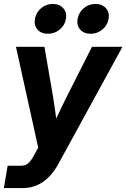

<svg xmlns="http://www.w3.org/2000/svg" viewBox="-33 -754 644 978"><path d="M-13.2 204.1 5.9 90.3H71.3Q96.7 90.3 111.1 77.6Q125.5 64.9 141.1 35.6L161.6 -2L48.3 -515.6H193.4L237.3 -260.7Q241.7 -233.4 245.6 -205.6Q249.5 -177.7 253.4 -149.9Q279.3 -206.1 306.6 -260.7L435.5 -515.6H590.8L265.1 79.6Q197.3 204.1 82 204.1ZM428.7 -582Q394.5 -582 375.5 -603.5Q356.4 -625 362.3 -657.7Q367.7 -690.4 393.6 -712.2Q419.4 -733.9 453.6 -733.9Q487.3 -733.9 506.6 -712.2Q525.9 -690.4 520 -657.7Q514.6 -625 488.5 -603.5Q462.4 -582 428.7 -582ZM210.9 -582Q176.8 -582 158 -603.5Q139.2 -625 145 -657.7Q150.4 -690.4 176.3 -712.2Q202.1 -733.9 235.8 -733.9Q270 -733.9 289.3 -712.2Q308.6 -690.4 302.7 -657.7Q297.4 -625 271.2 -603.5Q245.1 -582 210.9 -582Z"/></svg>

Font: Inter Display
Style: Bold Italic
Weight: 700
Italic angle: -9.39999°
Designer: Rasmus Andersson
Foundry: rsms
Version: Version 4.000;git-a52131595